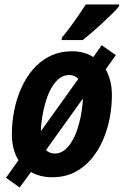

<svg xmlns="http://www.w3.org/2000/svg" viewBox="-20 -786 555 862"><path d="M68.4 55.7 6.8 12.2 63 -66.9Q48.3 -89.8 40.8 -119.4Q33.2 -148.9 33.2 -183.6Q33.2 -233.4 43 -285.6Q52.7 -337.9 73.5 -386Q94.2 -434.1 126.2 -472.4Q158.2 -510.7 202.6 -533.2Q247.1 -555.7 304.2 -555.7Q331.5 -555.7 355.7 -549.1Q379.9 -542.5 398.9 -529.8L436.5 -583L500 -538.6L454.6 -474.6Q467.8 -451.2 475.1 -422.1Q482.4 -393.1 482.4 -358.4Q482.4 -308.6 472.7 -256.8Q462.9 -205.1 442.4 -157.5Q421.9 -109.9 389.9 -72Q357.9 -34.2 314.2 -12.2Q270.5 9.8 213.4 9.8Q186.5 9.8 162.8 3.7Q139.2 -2.4 119.1 -13.7ZM225.6 -96.7Q249 -96.7 267.8 -110.6Q286.6 -124.5 301 -148.2Q315.4 -171.9 325.7 -201.2Q335.9 -230.5 342 -261Q348.1 -291.5 350.6 -319.8Q351.6 -325.7 351.6 -331.5Q351.6 -337.4 351.6 -342.8L186.5 -112.3Q192.9 -105.5 203.4 -101.1Q213.9 -96.7 225.6 -96.7ZM163.6 -197.3 331.5 -431.6Q325.2 -439.5 314.5 -444.3Q303.7 -449.2 290.5 -449.2Q266.6 -449.2 247.8 -435.1Q229 -420.9 214.4 -397Q199.7 -373 189.7 -343.5Q179.7 -314 173.6 -283Q167.5 -252 165 -223.6Q164.6 -216.8 164.1 -210.2Q163.6 -203.6 163.6 -197.3ZM256.8 -606 257.8 -617.2Q276.4 -639.2 295.4 -664.8Q314.5 -690.4 332.3 -716.6Q350.1 -742.7 365.2 -766.1H515.1L514.6 -757.8Q503.9 -744.6 483.2 -723.9Q462.4 -703.1 437.7 -680.4Q413.1 -657.7 389.9 -637.9Q366.7 -618.2 351.1 -606Z"/></svg>

Font: Open Sans SemiCondensed
Style: Bold Italic
Weight: 700
Width: 4
Italic angle: -12°
Designer: Monotype Design Team
Foundry: Monotype Imaging Inc.
Version: Version 3.003